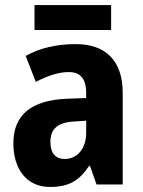

<svg xmlns="http://www.w3.org/2000/svg" viewBox="-20 -732 567 762"><path d="M421 -712H117V-613H421ZM280 -557C202 -557 135 -540 82 -510L122 -407C170 -432 214 -446 253 -446C298 -446 322 -421 322 -362V-343L243 -340C106 -334 33 -277 33 -163C33 -62 85 10 178 10C255 10 295 -16 334 -74H337L363 0H467V-363C467 -491 400 -557 280 -557ZM278 -250 322 -253V-205C322 -140 285 -101 237 -101C201 -101 180 -123 180 -169C180 -220 208 -247 278 -250Z"/></svg>

Font: Noto Sans Oriya Cond Bold
Style: Bold
Weight: 700
Width: 3
Designer: Amélie Bonet and Sol Matas
Foundry: Google LLC
Version: Version 2.006